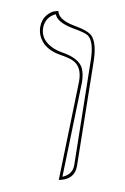

<svg xmlns="http://www.w3.org/2000/svg" viewBox="-70 -603 425 652"><g transform="rotate(10 142.5 -276.5)"><path d="M179.2 5.9 189 -335.9Q189 -387.7 153.3 -402.8Q137.7 -409.2 110.8 -413.1Q51.3 -422.9 32.7 -466.3Q27.3 -480 26.9 -494.1Q26.9 -519 39.3 -534.9Q51.8 -550.8 64.9 -555.2L78.1 -559.1Q84 -529.8 138.2 -519.5L140.1 -519Q189.9 -510.7 204.6 -494.6Q225.6 -470.2 226.1 -405.8L231.9 -50.8Q231.9 -6.8 186 4.4Q186 4.4 179.2 5.9ZM189.5 -6.8Q221.2 -20 222.2 -50.8L215.8 -405.8Q215.8 -479 189.5 -495.6Q176.8 -502.9 138.2 -509.3Q89.8 -518.6 76.2 -538.1Q73.2 -542.5 71.3 -546.4Q38.1 -530.8 37.1 -494.1Q37.1 -451.7 84 -431.2Q97.7 -425.3 112.8 -422.9Q175.3 -413.6 190.4 -380.9Q198.7 -362.3 199.2 -335.9Z"/></g></svg>

Font: Linux Biolinum Outline O
Style: Bold
Weight: 700
Designer: Philipp H. Poll
Foundry: Philipp H. Poll
Version: Version 0.9.2